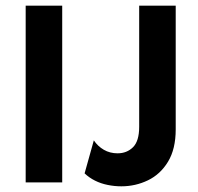

<svg xmlns="http://www.w3.org/2000/svg" viewBox="-20 -645 700 679"><path d="M70.8 0V-625H200V0ZM409 13.9Q384.7 13.9 360.8 9Q336.8 4.2 316 -6.2Q295.1 -16.7 279.2 -31.9L311.8 -148.6Q325.7 -127.8 347.2 -115.3Q368.8 -102.8 395.8 -102.8Q428.5 -102.8 450.3 -124.3Q472.2 -145.8 472.2 -196.5V-625H601.4V-187.5Q601.4 -118.1 574.3 -73.3Q547.2 -28.5 503.1 -7.3Q459 13.9 409 13.9Z"/></svg>

Font: Afacad Flux
Style: Bold
Weight: 700
Designer: Kristian Moeller
Foundry: Dicotype
Version: Version 1.100